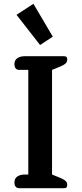

<svg xmlns="http://www.w3.org/2000/svg" viewBox="-20 -991 430 1011"><path d="M67 -913 156 -971 258 -798 191 -754ZM56 -30Q56 -51 71 -61.5Q86 -72 112 -72H129V-623H81Q69 -623 62.5 -631Q56 -639 56 -653Q56 -674 71 -684.5Q86 -695 111 -695H317Q327 -695 330.5 -690.5Q334 -686 334 -678Q334 -665 325.5 -657Q317 -649 296 -640L254 -623V-72L296 -55Q317 -46 325.5 -38Q334 -30 334 -17Q334 -9 330.5 -4.5Q327 0 317 0H81Q69 0 62.5 -8Q56 -16 56 -30Z"/></svg>

Font: MaitreeSemiBold
Style: Regular
Weight: 600
Designer: CadsonDemak Team
Foundry: CadsonDemak
Version: Version 1.000